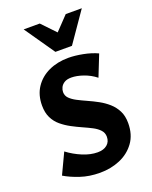

<svg xmlns="http://www.w3.org/2000/svg" viewBox="-169 -1006 877 1111"><g transform="rotate(-20 270.0 -450.5)"><path d="M358 -168Q358 -192 342 -209.5Q326 -227 300 -240.5Q274 -254 243.5 -267.5Q213 -281 182 -297.5Q151 -314 124.5 -336Q98 -358 82.5 -389.5Q67 -421 67 -465Q67 -530 98 -576.5Q129 -623 182.5 -648Q236 -673 304 -673Q344 -673 393 -663.5Q442 -654 481 -636L429 -505Q395 -532 354.5 -546Q314 -560 281 -560Q254 -560 238 -550Q222 -540 215 -525.5Q208 -511 208 -497Q208 -474 224 -458Q240 -442 266 -428.5Q292 -415 323.5 -401Q355 -387 386 -370Q417 -353 443 -330Q469 -307 485 -275.5Q501 -244 501 -200Q501 -129 466 -81Q431 -33 374.5 -9Q318 15 251 15Q185 15 130 -3.5Q75 -22 37 -45L97 -172Q138 -141 186 -121Q234 -101 278 -101Q315 -101 336.5 -119Q358 -137 358 -168ZM246 -731 273 -807 377 -916H476L348 -731ZM246 -731 118 -916H217L322 -806L348 -731Z"/></g></svg>

Font: Ysabeau Office ExtraBold
Style: Regular
Weight: 800
Designer: Christian Thalmann (Catharsis Fonts)
Version: Version 2.001;gftools[0.9.30]; featfreeze: tnum,lnum,ss02